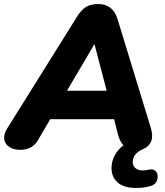

<svg xmlns="http://www.w3.org/2000/svg" viewBox="-34 -734 817 952"><path d="M643 198Q580 198 549.5 171Q519 144 519 100Q519 66 534.5 37Q550 8 578 -14Q560 -32 550 -70L532 -143H215L156 -42Q142 -17 120 -4Q98 9 67 9Q34 9 12.5 -5Q-9 -19 -13 -42.5Q-17 -66 1 -96L349 -653Q369 -685 392.5 -699.5Q416 -714 453 -714Q526 -714 549 -639L714 -99Q726 -59 715.5 -33.5Q705 -8 680 3Q624 26 624 70Q624 88 637.5 99.5Q651 111 672 111Q678 111 685.5 110.5Q693 110 704 107Q724 103 735 112Q746 121 747.5 136.5Q749 152 741.5 166.5Q734 181 717 187Q701 192 683 195Q665 198 643 198ZM433 -513 298 -284H495L435 -513Z"/></svg>

Font: Nunito Black
Style: Italic
Weight: 900
Italic angle: -9°
Designer: Vernon Adams
Foundry: Vernon Adams
Version: Version 3.601; ttfautohint (v1.8.2.53-6de2)